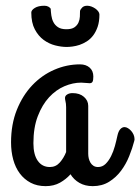

<svg xmlns="http://www.w3.org/2000/svg" viewBox="-20 -614 484 662"><path d="M317.9 -38.1Q333 -38.1 344 -48.8Q355 -59.6 363 -75.7Q371.1 -91.8 376.2 -110.6Q381.3 -129.4 384.8 -146Q388.2 -161.6 394.8 -168.7Q401.4 -175.8 409.2 -175.8Q415 -175.8 421.1 -172.1Q427.2 -168.5 432.4 -162.6Q437.5 -156.7 440.7 -149.4Q443.8 -142.1 443.8 -134.8Q443.8 -133.8 443.8 -132.3Q443.8 -130.9 442.9 -127.9Q436.5 -103 425.5 -75.7Q414.6 -48.3 397.5 -25.4Q380.4 -2.4 356.2 12.7Q332 27.8 299.8 27.8Q273.4 27.8 253.9 16.6Q234.4 5.4 223.1 -13.2Q208 3.9 186.8 15.9Q165.5 27.8 137.2 27.8Q107.9 27.8 85.7 16.1Q63.5 4.4 48.3 -15.9Q33.2 -36.1 25.6 -63.7Q18.1 -91.3 18.1 -123Q18.1 -185.5 38.1 -235.4Q58.1 -285.2 91.3 -320.1Q124.5 -355 167.2 -373.5Q210 -392.1 255.9 -392.1Q276.4 -392.1 289.1 -380.9Q301.8 -369.6 301.8 -350.1Q301.8 -337.4 299.1 -332.3Q296.4 -327.1 289.1 -327.1Q282.2 -327.1 274.9 -328.1Q267.6 -329.1 259.8 -329.1Q231.4 -329.1 202.1 -316.7Q172.9 -304.2 149.2 -278.6Q125.5 -252.9 110.4 -213.6Q95.2 -174.3 95.2 -120.1Q95.2 -80.6 110.4 -59.3Q125.5 -38.1 151.9 -38.1Q172.4 -38.1 186 -53.5Q199.7 -68.8 208 -89.8V-244.1Q208 -251.5 207.3 -256.3Q206.5 -261.2 205.8 -264.6Q205.1 -268.1 204.6 -270.8Q204.1 -273.4 204.1 -275.9Q204.1 -283.7 211.7 -288.3Q219.2 -293 230 -293Q254.9 -293 269.5 -280Q284.2 -267.1 284.2 -249V-84Q284.2 -75.7 286.1 -67.6Q288.1 -59.6 292 -53Q295.9 -46.4 302.5 -42.2Q309.1 -38.1 317.9 -38.1ZM210 -452.1Q191.4 -452.1 170.2 -457.5Q148.9 -462.9 130.6 -476.3Q112.3 -489.7 100.1 -512.7Q87.9 -535.6 87.9 -570.8Q87.9 -579.1 100.1 -586.7Q112.3 -594.2 132.8 -594.2Q141.1 -594.2 146.7 -591.1Q152.3 -587.9 154.8 -584Q155.3 -573.2 157 -560.8Q158.7 -548.3 164.1 -537.8Q169.4 -527.3 179.9 -520.3Q190.4 -513.2 209 -513.2Q227.1 -513.2 236.6 -519.8Q246.1 -526.4 250.5 -536.1Q254.9 -545.9 255.4 -556.6Q255.9 -567.4 255.9 -576.2Q257.3 -582 263.4 -588.1Q269.5 -594.2 280.8 -594.2Q287.6 -594.2 294.9 -591.6Q302.2 -588.9 308.6 -584.5Q314.9 -580.1 318.8 -574.7Q322.8 -569.3 322.8 -564Q322.8 -539.6 316.7 -521.7Q310.5 -503.9 301 -491.5Q291.5 -479 279.1 -471.2Q266.6 -463.4 254.2 -459.2Q241.7 -455.1 230 -453.6Q218.3 -452.1 210 -452.1Z"/></svg>

Font: Grand Hotel
Style: Regular
Weight: 400
Designer: Brian J. Bonislawsky & Jim Lyles for Astigmatic (AOETI)
Foundry: Astigmatic (AOETI)
Version: Version 001.000